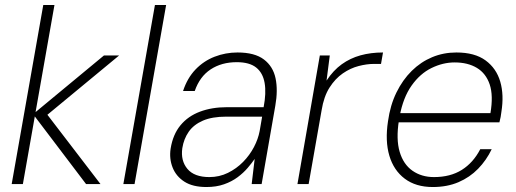

<svg xmlns="http://www.w3.org/2000/svg" viewBox="-20 -740 2073 772"><path d="M326 0 113 -281 398 -517H459L153 -264L158 -295L384 0ZM27 0 154 -720H199L72 0Z M476 0 603 -720H648L521 0Z M810 12Q755 12 721.5 -9.5Q688 -31 674 -66.5Q660 -102 666 -142Q675 -199 705.5 -236Q736 -273 784 -291Q832 -309 892 -309H1040Q1051 -366 1044 -406.5Q1037 -447 1010 -468.5Q983 -490 932 -490Q871 -490 827 -461Q783 -432 763 -374H716Q733 -426 766 -460.5Q799 -495 843 -512Q887 -529 935 -529Q1004 -529 1041 -501Q1078 -473 1088 -425Q1098 -377 1087 -315L1032 0H992L1004 -101Q993 -85 976 -65Q959 -45 935.5 -27.5Q912 -10 881 1Q850 12 810 12ZM822 -28Q862 -28 896.5 -45Q931 -62 957.5 -89Q984 -116 1001 -148.5Q1018 -181 1024 -213L1034 -271H890Q833 -271 796 -255Q759 -239 739 -210.5Q719 -182 713 -144Q706 -94 733.5 -61Q761 -28 822 -28Z M1176 0 1266 -517H1306L1293 -416Q1320 -457 1354 -481.5Q1388 -506 1429.5 -517.5Q1471 -529 1520 -529L1512 -483H1483Q1455 -483 1422 -474.5Q1389 -466 1358.5 -445Q1328 -424 1305 -388Q1282 -352 1273 -296L1221 0Z M1720 12Q1652 12 1607.5 -21.5Q1563 -55 1545.5 -114Q1528 -173 1540 -252Q1549 -317 1574 -368Q1599 -419 1635.5 -455Q1672 -491 1717.5 -510Q1763 -529 1815 -529Q1889 -529 1932.5 -497Q1976 -465 1991.5 -411.5Q2007 -358 1996 -290Q1995 -280 1993 -269.5Q1991 -259 1988 -248H1570L1577 -285H1952Q1964 -356 1949 -400.5Q1934 -445 1897.5 -467Q1861 -489 1808 -489Q1761 -489 1715 -466.5Q1669 -444 1635 -396Q1601 -348 1587 -273L1584 -256Q1572 -180 1587 -129.5Q1602 -79 1638.5 -53.5Q1675 -28 1725 -28Q1791 -28 1837 -57Q1883 -86 1911 -140H1957Q1936 -96 1902.5 -61.5Q1869 -27 1823.5 -7.5Q1778 12 1720 12Z"/></svg>

Font: DM Sans 11pt ExtraLight
Style: Italic
Weight: 250
Italic angle: -10°
Version: Version 4.004;gftools[0.9.30]